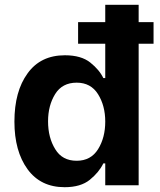

<svg xmlns="http://www.w3.org/2000/svg" viewBox="-20 -771 666 799"><path d="M95 -466Q149 -541 250 -541Q318 -541 356 -510.5Q394 -480 410 -446H418V-589H305V-679H418V-751H557V-679H619V-589H557V0H418V-91H410Q392 -54 354 -23Q316 8 249 8Q149 8 94.5 -67Q40 -142 40 -265Q40 -391 95 -466ZM210 -150Q239 -102 299 -102Q358 -102 388 -150Q418 -198 418 -265Q418 -331 388 -379Q358 -427 299 -427Q239 -427 209.5 -379.5Q180 -332 180 -266Q180 -198 210 -150Z"/></svg>

Font: Lopes Sans
Style: Bold
Weight: 700
Designer: Gabriel Lam, Diego Maldonado
Foundry: TypeRant, Foresti Design
Version: Version 4.000